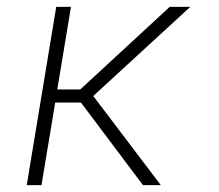

<svg xmlns="http://www.w3.org/2000/svg" viewBox="-20 -540 640 560"><path d="M449 0H397L216 -241H141L101 0H58L144 -520H187L147 -279H214L475 -520H535L252 -260Z"/></svg>

Font: Iosevka Extralight Extended
Style: Italic
Weight: 200
Width: 7
Italic angle: -9°
Monospace: yes
Designer: Belleve Invis
Foundry: Belleve Invis
Version: Version 32.5.0; ttfautohint (v1.8.4)